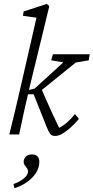

<svg xmlns="http://www.w3.org/2000/svg" viewBox="-20 -696 484 994"><path d="M28.3 0Q43.9 -64.5 59.6 -128.9Q75.2 -193.4 89.8 -258.8L168.9 -604.5L98.6 -614.3L102.5 -636.7L222.7 -675.8L235.4 -664.1Q229.5 -640.6 222.7 -612.8Q215.8 -585 208.5 -553.2Q201.2 -521.5 191.4 -483.4L135.7 -254.9Q120.1 -190.4 106.4 -127.4Q92.8 -64.5 79.1 0ZM264.6 7.8Q247.1 7.8 238.8 -4.4Q230.5 -16.6 220.7 -41L154.3 -208H108.4L115.2 -226.6L159.2 -237.3L307.6 -373L245.1 -383.8L253.9 -415H444.3L439.5 -383.8L372.1 -372.1L188.5 -223.6L194.3 -236.3Q223.6 -168 249.5 -111.8Q275.4 -55.7 286.1 -34.2Q308.6 -45.9 328.6 -63.5Q348.6 -81.1 368.2 -105.5L388.7 -80.1Q364.3 -51.8 341.8 -32.2Q319.3 -12.7 300.3 -2.4Q281.2 7.8 264.6 7.8ZM54.7 278.3 49.8 256.8Q81.1 246.1 103 228Q125 210 125 192.4Q125 183.6 121.6 177.7Q118.2 171.9 113.8 167Q109.4 162.1 106 156.2Q102.5 150.4 102.5 141.6Q102.5 127.9 112.8 115.7Q123 103.5 144.5 103.5Q166 103.5 174.8 114.3Q183.6 125 183.6 141.6Q183.6 173.8 164.6 201.7Q145.5 229.5 116.2 249Q86.9 268.6 54.7 278.3Z"/></svg>

Font: Crimson Pro ExtraLight
Style: Italic
Weight: 250
Italic angle: -12°
Designer: Jacques Le Bailly
Foundry: Baron von Fonthausen
Version: Version 1.003